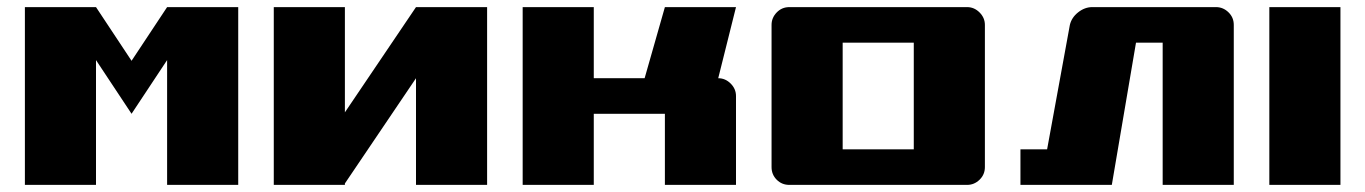

<svg xmlns="http://www.w3.org/2000/svg" viewBox="-20 -520 3840 540"><path d="M450 -500H650V0H450V-351L350 -200L250 -351V0H50V-500H250L350 -349Z M1350 0H1150V-300L950 -4V0H750V-500H950V-204L1150 -500H1350Z M1450 -500H1650V-300H1793L1850 -500H2050L2000 -300Q2020 -300 2035 -285Q2050 -270 2050 -250V0H1850V-200H1650V0H1450Z M2700 -500Q2720 -500 2735 -485Q2750 -470 2750 -450V-50Q2750 -29 2735 -14.5Q2720 0 2700 0H2200Q2179 0 2164.5 -14.5Q2150 -29 2150 -50V-450Q2150 -470 2164.5 -485Q2179 -500 2200 -500ZM2350 -400V-100H2550V-400Z M2850 -100H2925L2989 -450Q2994 -471 3012.5 -485.5Q3031 -500 3052 -500H3400Q3420 -500 3435 -485.5Q3450 -471 3450 -450V0H3250V-400H3175L3107 0H2850Z M3550 -500H3750V0H3550Z"/></svg>

Font: Tokeely Brookings
Style: Regular
Weight: 400
Designer: Peter Wiegel
Foundry: Peter Wiegel
Version: Version 2.001